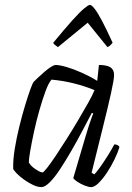

<svg xmlns="http://www.w3.org/2000/svg" viewBox="-20 -766 542 786"><path d="M150 0Q134 0 115 -9Q96 -18 78 -31Q60 -44 48 -56.5Q36 -69 34 -75Q33 -112 40.5 -157.5Q48 -203 59.5 -249.5Q71 -296 83 -335.5Q95 -375 104.5 -401Q114 -427 118 -431Q124 -437 136 -448.5Q148 -460 162 -472Q176 -484 188.5 -492Q201 -500 208 -500Q224 -500 253 -491.5Q282 -483 315.5 -468Q349 -453 378 -435L385 -500Q417 -500 432 -490.5Q447 -481 447 -459Q447 -441 434.5 -384.5Q422 -328 401 -244Q380 -160 355 -59L366 -52Q375 -61 390 -82Q405 -103 421 -128.5Q437 -154 448 -175Q456 -175 462 -171.5Q468 -168 469 -164Q463 -143 449.5 -115Q436 -87 419 -61Q402 -35 384.5 -17.5Q367 0 353 0Q343 0 326.5 -6.5Q310 -13 296.5 -22Q283 -31 280 -37L331 -210Q337 -231 343.5 -250.5Q350 -270 355 -284Q360 -298 362 -301L356 -304Q338 -270 316.5 -229Q295 -188 271.5 -147.5Q248 -107 226 -73.5Q204 -40 184 -20Q164 0 150 0ZM154 -60Q158 -60 173 -79Q188 -98 209 -129.5Q230 -161 254 -199Q278 -237 300.5 -275Q323 -313 341 -345Q359 -377 367 -397Q329 -413 283 -424.5Q237 -436 191 -440Q179 -427 166.5 -393Q154 -359 141.5 -315.5Q129 -272 119.5 -228Q110 -184 104 -149.5Q98 -115 98 -101Q106 -86 126 -73Q146 -60 154 -60ZM217 -573Q210 -578 204.5 -582.5Q199 -587 198 -591Q245 -648 275.5 -682Q306 -716 324 -731Q342 -746 348 -746Q355 -746 367.5 -730Q380 -714 398 -680Q416 -646 441 -591Q437 -587 433.5 -582.5Q430 -578 420 -573L339 -673Z"/></svg>

Font: Texturina 12pt Thin
Style: Italic
Weight: 250
Italic angle: -11°
Designer: Guillermo Torres Carreño
Foundry: Omnibus-Type
Version: Version 1.002